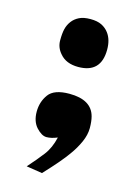

<svg xmlns="http://www.w3.org/2000/svg" viewBox="-83 -414 403 580"><g transform="rotate(15 118.0 -123.5)"><path d="M200.2 -291Q200.2 -217.8 128.9 -217.8Q90.8 -217.8 71.3 -241.2Q55.7 -258.8 55.7 -281.2Q55.7 -303.7 59.1 -317.4Q62.5 -331.1 70.8 -342.3Q79.1 -353.5 92.8 -360.4Q106.4 -367.2 127.9 -367.2Q149.4 -367.2 163.1 -360.4Q176.8 -353.5 185.5 -341.8Q200.2 -322.3 200.2 -291ZM125 3.9Q106.4 11.7 91.3 11.7Q76.2 11.7 59.6 -6.3Q43 -24.4 43 -55.2Q43 -85.9 60.1 -109.4Q77.1 -132.8 125 -132.8Q194.3 -132.8 207 -84Q210.9 -69.3 210.9 -48.3Q210.9 -27.3 200.7 -4.4Q190.4 18.6 174.8 40Q154.3 69.3 106.4 120.1L56.6 112.3Q82 84 99.6 61Q117.2 38.1 125 3.9Z"/></g></svg>

Font: RIT TN Joy
Style: Extra Bold
Weight: 800
Designer: Hussain K H
Foundry: Rachana Institute of Typography
Version: 1.6.2